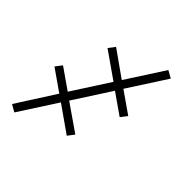

<svg xmlns="http://www.w3.org/2000/svg" viewBox="-170 -582 839 839"><g transform="rotate(45 250.0 -162.5)"><path d="M48 141 15 122 129 -56 30 -125 53 -155 149 -88 260 -260 137 -346 160 -376 280 -291 393 -466 427 -447 312 -269 411 -200 388 -170 292 -237 181 -65 305 21 282 51 161 -34Z"/></g></svg>

Font: Iosevka Curly Slab XLtObl
Style: Regular
Weight: 200
Italic angle: -9°
Monospace: yes
Designer: Belleve Invis
Foundry: Belleve Invis
Version: Version 11.1.0; ttfautohint (v1.8.3)